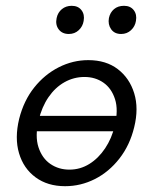

<svg xmlns="http://www.w3.org/2000/svg" viewBox="-20 -632 528 661"><path d="M204 9Q144 9 102.5 -21.5Q61 -52 45.5 -104.5Q30 -157 46 -223Q62 -286 98 -331Q134 -376 182.5 -400.5Q231 -425 284 -425Q345 -425 385.5 -394Q426 -363 442 -311Q458 -259 442 -194Q427 -132 391 -86Q355 -40 306.5 -15.5Q258 9 204 9ZM219 -48Q256 -48 287.5 -67.5Q319 -87 342 -121.5Q365 -156 375 -199Q388 -253 376 -290.5Q364 -328 336 -347.5Q308 -367 271 -367Q234 -367 202 -349Q170 -331 147 -297.5Q124 -264 113 -218Q100 -163 112.5 -125Q125 -87 153.5 -67.5Q182 -48 219 -48ZM91 -180 102 -233H396L384 -180ZM217 -515Q194 -515 182 -531Q170 -547 175 -570Q179 -589 193 -600.5Q207 -612 227 -612Q249 -612 260.5 -597Q272 -582 268 -560Q265 -541 251 -528Q237 -515 217 -515ZM397 -515Q374 -515 362.5 -531.5Q351 -548 355 -570Q359 -589 372.5 -600.5Q386 -612 407 -612Q429 -612 440.5 -597Q452 -582 448 -560Q445 -541 431 -528Q417 -515 397 -515Z"/></svg>

Font: Ysabeau Office Medium
Style: Italic
Weight: 500
Italic angle: -12°
Designer: Christian Thalmann (Catharsis Fonts)
Version: Version 2.001;gftools[0.9.30]; featfreeze: tnum,lnum,ss02